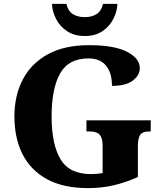

<svg xmlns="http://www.w3.org/2000/svg" viewBox="-20 -956 831 986"><path d="M432 10Q305 10 221 -36Q137 -82 95.5 -164.5Q54 -247 54 -358Q54 -466 97.5 -548.5Q141 -631 226 -677.5Q311 -724 437 -724Q567 -724 632.5 -690Q698 -656 698 -606Q698 -570 662.5 -542.5Q627 -515 555 -515Q555 -582 524.5 -619Q494 -656 434 -656Q332 -656 288.5 -578.5Q245 -501 245 -358Q245 -215 290.5 -138.5Q336 -62 447 -62Q477 -62 507 -67V-209Q507 -247 492 -264Q477 -281 441 -281H424V-338H754V-281H743Q712 -281 700 -263.5Q688 -246 688 -205V-47Q626 -19 564 -4.5Q502 10 432 10ZM415 -771Q361 -771 323.5 -796.5Q286 -822 267 -860.5Q248 -899 247 -936H321Q329 -900 353.5 -884Q378 -868 415 -868Q452 -868 476.5 -884Q501 -900 509 -936H583Q582 -899 563 -860.5Q544 -822 507 -796.5Q470 -771 415 -771Z"/></svg>

Font: Noto Serif Tamil ExtraBold
Style: Italic
Weight: 800
Italic angle: -12°
Designer: Indian Type Foundry, Tom Grace, and the Monotype Design Team
Foundry: Monotype Imaging Inc.
Version: Version 2.003; ttfautohint (v1.8.4.7-5d5b)